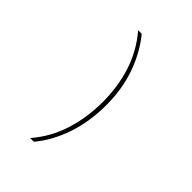

<svg xmlns="http://www.w3.org/2000/svg" viewBox="-249 -827 1097 1097"><g transform="rotate(45 300.0 -278.0)"><path d="M233 -714Q301 -630 339.5 -521.5Q378 -413 378 -282Q378 -149 339.5 -36Q301 77 233 158H203Q280 69 315.5 -43Q351 -155 351 -281Q351 -406 315.5 -515.5Q280 -625 204 -714Z"/></g></svg>

Font: Noto Sans Mono Thin
Style: Regular
Weight: 100
Designer: Monotype Design Team
Foundry: Monotype Imaging Inc.
Version: Version 2.014